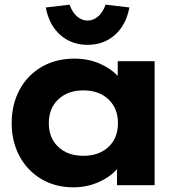

<svg xmlns="http://www.w3.org/2000/svg" viewBox="-20 -793 765 822"><path d="M30 -266Q30 -346 64 -409Q98 -472 159 -507Q220 -542 298 -542Q357 -542 405 -521.5Q453 -501 484 -468V-531H642V0H481V-69Q450 -34 400.5 -12.5Q351 9 294 9Q217 9 157 -26.5Q97 -62 63.5 -124.5Q30 -187 30 -266ZM485 -266Q485 -329 444.5 -367.5Q404 -406 337 -406Q270 -406 229.5 -367.5Q189 -329 189 -266Q189 -202 229.5 -164Q270 -126 337 -126Q404 -126 444.5 -164Q485 -202 485 -266ZM176 -761 278 -773Q289 -741 309.5 -723Q330 -705 355 -705Q380 -705 400.5 -723Q421 -741 432 -773L534 -761Q520 -686 472 -643.5Q424 -601 355 -601Q286 -601 238 -643.5Q190 -686 176 -761Z"/></svg>

Font: Lexend Exa HM Xlight
Style: Bold
Weight: 700
Designer: Bonnie Shaver-Troup, Thomas Jockin, Octavio Pardo
Foundry: Lexend
Version: Version 1.091